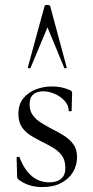

<svg xmlns="http://www.w3.org/2000/svg" viewBox="-20 -750 378 781"><path d="M100.4 -325.2Q100.4 -299.4 113.5 -281.3Q126.6 -263.2 147.4 -250.5Q168.2 -237.8 190.8 -225.6Q216.6 -213.2 239.8 -198.5Q263 -183.8 278.2 -163.4Q293.4 -143 293.4 -110.4Q293.4 -78.4 277.3 -50.7Q261.2 -23 229.4 -6Q197.6 11 151.6 11Q127.4 11 104 4.7Q80.6 -1.6 55.6 -19.2Q53.6 -21.2 51.6 -24.2Q49.6 -27.2 49.6 -31.2L47.6 -108.6Q47.6 -111.6 53.1 -112.1Q58.6 -112.6 59.6 -109.8Q72.2 -76.2 90.2 -53.5Q108.2 -30.8 130.9 -19.5Q153.6 -8.2 180.4 -8.2Q212.4 -8.2 229.8 -23.9Q247.2 -39.6 245.6 -71.2Q244.8 -100 231.1 -118.1Q217.4 -136.2 196.8 -148.5Q176.2 -160.8 153.8 -171.8Q129.2 -184 106.6 -197.6Q84 -211.2 69.4 -232.3Q54.8 -253.4 54.8 -286.8Q54.8 -325.6 75 -350.2Q95.2 -374.8 126.3 -386.6Q157.4 -398.4 191 -398.4Q209.8 -398.4 227.9 -395Q246 -391.6 264.4 -383.4Q273.4 -379.6 273.4 -372.4Q273.4 -356.4 272.4 -338.5Q271.4 -320.6 271.4 -299.4Q271.4 -297.2 265.4 -297.2Q259.4 -297.2 259.4 -299.4Q259.4 -321.6 243.1 -339.6Q226.8 -357.6 203 -368.1Q179.2 -378.6 155 -378.6Q130.6 -378.6 115.5 -366Q100.4 -353.4 100.4 -325.2ZM251.2 -476Q253.2 -474 247.8 -472.5Q242.4 -471 241.2 -474L173.2 -638.8L104.2 -474Q103.2 -471 97.7 -472.5Q92.2 -474 93.2 -476L161.2 -725Q162.2 -730 172.2 -730Q182.2 -730 184.2 -725Z"/></svg>

Font: Cormorant Light
Style: Regular
Weight: 300
Designer: Christian Thalmann (Catharsis Fonts)
Foundry: Catharsis Fonts
Version: Version 4.000